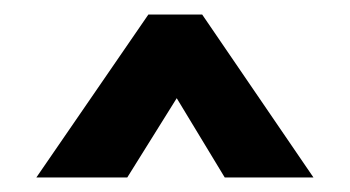

<svg xmlns="http://www.w3.org/2000/svg" viewBox="-20 -739 481 264"><path d="M30 -495 184 -719H258L411 -495H289L223 -604L155 -495Z"/></svg>

Font: Alumni Sans Black
Style: Regular
Weight: 900
Designer: Robert E. Leuschke
Foundry: Robert E. Leuschke
Version: Version 1.018